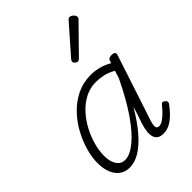

<svg xmlns="http://www.w3.org/2000/svg" viewBox="-240 -963 1103 1103"><g transform="rotate(-45 311.5 -411.5)"><path d="M158 17Q124 17 98.5 -1Q73 -19 59 -52.5Q45 -86 45 -131Q45 -177 59.5 -229.5Q74 -282 102 -333.5Q130 -385 170.5 -427Q211 -469 262.5 -494Q314 -519 377 -519Q408 -519 442.5 -510Q477 -501 507 -483L511 -498Q515 -508 522 -511.5Q529 -515 541 -515Q559 -515 564 -508Q569 -501 565 -489L435 -94Q428 -73 426.5 -59.5Q425 -46 430 -39Q435 -32 445 -32Q461 -32 478.5 -44Q496 -56 513 -73.5Q530 -91 544 -108Q550 -116 555.5 -116.5Q561 -117 569 -111Q579 -104 580 -97.5Q581 -91 577 -84Q565 -67 543.5 -43Q522 -19 494 -1.5Q466 16 434 16Q409 16 395.5 6.5Q382 -3 377 -20Q372 -37 374.5 -60Q377 -83 385 -109Q394 -135 403 -162Q412 -189 420 -216Q373 -136 327.5 -84Q282 -32 240 -7.5Q198 17 158 17ZM101 -136Q101 -106 109 -82.5Q117 -59 132.5 -46Q148 -33 171 -33Q210 -33 260 -73.5Q310 -114 365 -193.5Q420 -273 477 -392L491 -437Q455 -457 425 -463Q395 -469 368 -469Q319 -469 277.5 -447Q236 -425 203.5 -389Q171 -353 148 -309Q125 -265 113 -220Q101 -175 101 -136ZM377 -625Q371 -625 362.5 -632Q354 -639 354 -646Q354 -651 355.5 -654.5Q357 -658 361 -663L505 -827Q511 -835 515.5 -837.5Q520 -840 525 -840Q532 -840 540 -835Q548 -830 553 -822.5Q558 -815 558 -808Q558 -803 556.5 -799.5Q555 -796 550 -792L395 -634Q386 -625 377 -625Z"/></g></svg>

Font: Playwrite US Trad ExtraLight
Style: Regular
Weight: 250
Designer: Veronika Burian, José Scaglione
Foundry: TypeTogether
Version: Version 1.003